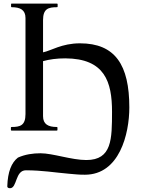

<svg xmlns="http://www.w3.org/2000/svg" viewBox="-20 -708 765 1041"><path d="M587.4 -102.1C586.9 44.9 587.9 159.7 447.8 159.7C368.7 159.7 265.6 123 200.2 123C158.2 123 116.7 128.9 77.1 146.5C42.5 173.8 22 222.2 19.5 302.2C19.5 307.6 23.4 312.5 34.2 312.5C73.7 312.5 61.5 215.3 120.6 215.3C211.4 215.8 269 226.6 352.5 233.9C389.2 236.8 401.9 239.3 440.4 239.3C627.4 239.3 681.2 18.6 681.2 -125.5C681.2 -356 604.5 -473.1 413.6 -473.1C314.5 -473.1 256.3 -432.6 213.4 -424.3V-599.1C213.4 -661.1 242.7 -668.9 288.6 -668.9C292 -668.9 292.5 -671.4 292.5 -672.9V-684.6C292.5 -686 292 -688.5 288.6 -688.5H43.9C40 -688.5 40 -686.5 40 -684.6V-672.9C40 -670.9 40.5 -668.9 43.9 -668.9C89.8 -668.9 118.2 -654.3 118.2 -610.4V-89.4C118.2 -27.3 88.9 -19.5 43 -19.5C39.6 -19.5 39.1 -17.1 39.1 -15.6V-3.9C39.1 -2.4 39.6 0 43 0H287.6C291 0 291.5 -1.5 291.5 -3.9V-15.6C291.5 -17.6 291 -19.5 287.6 -19.5C241.7 -19.5 213.4 -34.2 213.4 -78.1V-376.5C249 -386.2 287.1 -391.6 334 -391.6C548.3 -390.6 587.4 -264.2 587.4 -102.1Z"/></svg>

Font: Cardo
Style: Italic
Weight: 400
Designer: David J. Perry
Foundry: David J. Perry
Version: Version 0.99